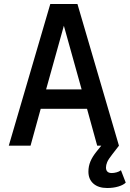

<svg xmlns="http://www.w3.org/2000/svg" viewBox="-20 -730 650 962"><path d="M24 0 232 -710H368L576 0H467L416 -185H184L133 0ZM300 -601 211 -282H389ZM517 212Q473 212 448 190Q423 168 423 130Q423 103 433 79Q443 55 464 29L497 -12L576 0L542 44Q523 68 517 82.5Q511 97 511 109Q511 137 540 137Q551 137 564 133.5Q577 130 586 123L610 185Q598 197 573 204.5Q548 212 517 212Z"/></svg>

Font: Geist Mono Medium
Style: Regular
Weight: 500
Monospace: yes
Designer: Basement.studio, Andrés Briganti, Mateo Zaragoza
Foundry: Basement.studio, Vercel, Andrés Briganti, Guido Ferreyra, Mateo Zaragoza
Version: Version 1.500; ttfautohint (v1.8.4.7-5d5b)